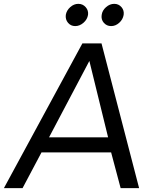

<svg xmlns="http://www.w3.org/2000/svg" viewBox="-49 -975 817 995"><path d="M292 -897.9Q295.9 -920.9 314.9 -938Q334 -955.1 356.9 -955.1Q379.9 -955.1 395 -938Q410.2 -920.9 407.2 -897.9Q403.3 -874 383.5 -856.9Q363.8 -839.8 340.8 -839.8Q317.9 -839.8 303.5 -856.9Q289.1 -874 292 -897.9ZM478 -897.9Q481 -920.9 500.5 -938Q520 -955.1 543 -955.1Q565.9 -955.1 580.6 -938Q595.2 -920.9 591.8 -897.9Q587.9 -874 568.8 -856.9Q549.8 -839.8 526.9 -839.8Q503.9 -839.8 489 -856.9Q474.1 -874 478 -897.9ZM526.9 -185.1H166L67.9 0H-28.8L377.9 -750H477.1L671.9 0H576.2ZM511.2 -263.2 414.1 -659.2 205.1 -263.2Z"/></svg>

Font: Oakes Grotesk
Style: Italic
Weight: 400
Designer: Samuel Oakes
Foundry: Samuel Oakes
Version: Version 1.0 | wf-rip DC20170320